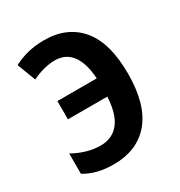

<svg xmlns="http://www.w3.org/2000/svg" viewBox="-139 -648 708 756"><g transform="rotate(-30 215.5 -270.5)"><path d="M31 -23V-115Q94 -80 155 -80Q208 -80 238.5 -118Q269 -156 273 -234H94V-317H273Q263 -461 164 -461Q140 -461 112 -453.5Q84 -446 61 -434L29 -518Q92 -551 167 -551Q272 -551 330.5 -481.5Q389 -412 389 -272Q389 -133 330 -61.5Q271 10 162 10Q84 10 31 -23Z"/></g></svg>

Font: Noto Sans Display Medium Narrow
Style: Regular
Weight: 500
Width: 4
Designer: Monotype Design team
Foundry: Monotype Imaging Inc.
Version: Version 1.000